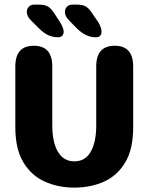

<svg xmlns="http://www.w3.org/2000/svg" viewBox="-20 -822 659 852"><path d="M310 10.5Q238 10.5 178.8 -16Q119.5 -42.5 83.8 -101.5Q48 -160.5 48 -257V-527Q48 -619 130 -619Q212 -619 212 -527V-266Q212 -191 237 -148.5Q262 -106 310 -106Q358 -106 382.5 -148.5Q407 -191 407 -266V-527Q407 -619 489 -619Q571 -619 571 -527V-257Q571 -160.5 535.8 -101.5Q500.5 -42.5 441.5 -16Q382.5 10.5 310 10.5ZM237.5 -656.5Q213.5 -656.5 192.8 -666.5Q172 -676.5 149.5 -699.5L117 -732Q107.5 -741.5 103.2 -751.2Q99 -761 99 -769.5Q99 -783 108 -792.2Q117 -801.5 132 -801.5H152.5Q181 -801.5 195.8 -791.2Q210.5 -781 228.5 -751L246 -724.5Q262.5 -697.5 262.5 -681.5Q262.5 -670 255.8 -663.2Q249 -656.5 237.5 -656.5ZM406 -656.5Q382.5 -656.5 361.5 -666.5Q340.5 -676.5 317.5 -699.5L286 -732Q268 -750 268 -769.5Q268 -783 277.2 -792.2Q286.5 -801.5 301.5 -801.5H321.5Q350 -801.5 364.5 -791Q379 -780.5 397 -751L415.5 -724.5Q423.5 -711.5 427 -700.8Q430.5 -690 430.5 -681.5Q430.5 -670 424.2 -663.2Q418 -656.5 406 -656.5Z"/></svg>

Font: Sono ExtraLight Monospace
Style: Bold
Weight: 700
Version: Version 2.112